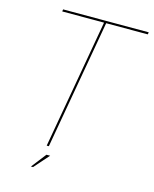

<svg xmlns="http://www.w3.org/2000/svg" viewBox="-119 -754 763 954"><g transform="rotate(15 263.0 -277.0)"><path d="M182 0H193L310 -664H524L526 -675H85.5L84 -664H299ZM133 120.5H144L211.5 44H192.5Z"/></g></svg>

Font: Anybody Thin
Style: Italic
Weight: 100
Italic angle: -10°
Designer: Tyler Finck
Foundry: Etcetera Type Company
Version: Version 1.114;gftools[0.9.25]